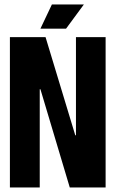

<svg xmlns="http://www.w3.org/2000/svg" viewBox="-20 -823 507 843"><path d="M23.5 -660H180L310.5 -229H313.5V-660H443.7V0H286.3L157.5 -431.2H154.5V0H23.5ZM157.5 -697.2 207.8 -803.3H348.2L270 -697.2Z"/></svg>

Font: Bricolage Grotesque 96pt Condensed ExBd
Style: Regular
Weight: 800
Width: 3
Designer: Mathieu Triay
Foundry: Atelier Triay
Version: Version 1.001;Glyphs 3.2 (3207)